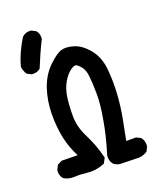

<svg xmlns="http://www.w3.org/2000/svg" viewBox="-143 -862 786 950"><g transform="rotate(-20 250.0 -387.0)"><path d="M404.8 0 325.2 -2H324.7H324.2Q305.7 -4.4 291.5 -16.1L290.5 -16.6L290 -17.6Q275.9 -36.1 278.3 -62.5V-63.5L278.8 -64.5Q283.7 -80.6 288.3 -96.9Q293 -113.3 297.4 -129.9Q301.8 -146.5 305.7 -162.8Q309.6 -179.2 313 -195.8Q316.4 -212.4 319.3 -229.5Q335 -312.5 334 -372.1Q333 -432.1 329.1 -463.9Q325.7 -493.7 313.5 -510.3Q307.1 -519 300.8 -525.1Q294.4 -531.2 288.1 -535.2Q278.8 -540 258.3 -526.4Q234.9 -509.8 215.8 -476.6Q196.8 -442.9 191.4 -401.9Q185.5 -359.9 185.5 -302.7Q185.5 -247.6 214.8 -189.9Q245.6 -129.4 262.2 -62L263.2 -58.1L261.7 -55.2L251 -34.7L249 -31.2L246.1 -29.8Q200.7 -11.7 158.2 -16.6Q118.7 -21.5 91.3 -19.5Q60.1 -17.6 35.6 -32.7L34.2 -33.7L33.2 -35.2Q19 -52.7 21.5 -78.1V-80.1L22.5 -81.5L32.2 -101.1L33.7 -104L36.6 -105.5L56.2 -115.2L58.1 -116.2H60.5L141.6 -114.7Q114.3 -167.5 102.5 -222.7Q89.8 -285.2 90.8 -351.6Q91.8 -418.5 111.8 -479.5Q118.7 -500 127.9 -518.3Q137.2 -536.6 148.9 -552.7Q160.6 -568.8 174.8 -582.5Q217.8 -624 244.1 -631.3Q270.5 -639.2 310.1 -627Q349.6 -614.7 384.8 -571.8Q394 -560.5 401.1 -548.3Q408.2 -536.1 413.3 -522.2Q418.5 -508.3 421.9 -493.4Q425.3 -478.5 426.8 -461.9Q432.6 -397.5 428.7 -334.5Q424.8 -271 413.1 -209Q402.3 -153.8 391.6 -98.6H440.4H442.9L444.8 -97.7L464.4 -87.9L466.3 -86.9L467.8 -85Q481.9 -66.4 479.5 -40V-38.1L478.5 -36.6L468.8 -17.1L467.8 -14.6L465.3 -13.2Q439 3.9 404.8 0ZM64 -569.3 44.4 -579.1 42 -580.6 40.5 -582.5Q37.6 -586.9 35.6 -591.6Q33.7 -596.2 32 -600.8Q30.3 -605.5 29.1 -610.4Q27.8 -615.2 27.3 -620.1V-622.1L27.8 -623.5Q37.6 -659.7 52.7 -692.4Q67.4 -725.1 87.4 -757.3L88.4 -758.3L89.4 -759.3Q107.9 -775.9 133.8 -773.4H135.7L137.2 -772.5L156.7 -762.7L158.7 -761.7L159.7 -760.3Q174.3 -743.7 171.9 -717.8V-715.8L170.9 -714.4Q155.3 -683.6 140.6 -650.4Q126 -617.2 112.3 -584L111.8 -582L109.9 -580.6Q104 -575.7 97.4 -572.8Q90.8 -569.8 83.3 -568.8Q75.7 -567.9 67.4 -568.4H65.4Z"/></g></svg>

Font: NaikaiFont
Style: Bold
Weight: 700
Version: Version 1.89